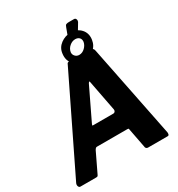

<svg xmlns="http://www.w3.org/2000/svg" viewBox="-249 -1106 1158 1248"><g transform="rotate(-30 330.0 -482.0)"><path d="M529 -789Q523 -747 490.5 -721.5Q458 -696 415 -696Q368 -696 339.5 -727.5Q311 -759 318 -808Q323 -849 356.5 -874Q390 -899 431 -899Q479 -899 507.5 -867.5Q536 -836 529 -789ZM475 -805Q477 -825 466 -836Q455 -847 436 -847Q413 -847 393 -830Q373 -813 369 -788Q367 -771 379 -758Q391 -745 409 -745Q433 -745 452 -763.5Q471 -782 475 -805ZM486 -742Q497 -742 505 -734Q513 -726 514 -716L653 -23Q654 -15 652 -7.5Q650 0 641 0H494Q487 0 481.5 -5Q476 -10 476 -18L448 -164Q447 -169 445.5 -170Q444 -171 437 -171H209Q203 -171 198.5 -166Q194 -161 192 -157L121 -9Q118 -3 114.5 -1.5Q111 0 102 0H-13Q-22 0 -26.5 -10Q-31 -20 -26 -33L311 -726Q315 -737 319.5 -739.5Q324 -742 336 -742ZM381 -559Q380 -565 375.5 -561Q371 -557 368 -550L256 -317Q252 -309 252 -306.5Q252 -304 259 -304H410Q417 -304 422 -310Q427 -316 426 -325ZM495 -964Q505 -964 509 -954.5Q513 -945 509 -935L473 -875H399L424 -942Q429 -958 436.5 -961Q444 -964 456 -964Z"/></g></svg>

Font: Libre Franklin
Style: Bold Italic
Weight: 700
Italic angle: -8°
Designer: Pablo Impallari, Rodrigo Fuenzalida, Nhung Nguyen
Foundry: Impallari Type
Version: Version 3.000